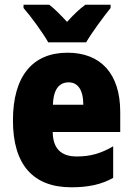

<svg xmlns="http://www.w3.org/2000/svg" viewBox="-20 -786 563 816"><path d="M185 -606H346C370 -647 420 -715 450 -752V-766H343C319 -749 294 -725 265 -693C236 -724 213 -748 189 -766H80V-752C110 -718 164 -644 185 -606ZM267 -562C119 -562 35 -463 35 -274C35 -86 121 10 283 10C356 10 411 -2 461 -30V-164C407 -133 363 -121 306 -121C238 -121 205 -156 204 -225H491V-310C491 -474 407 -562 267 -562ZM272 -436C310 -436 334 -405 334 -341H205C207 -410 234 -436 272 -436Z"/></svg>

Font: Noto Sans Arabic UI Cn Bk
Style: Regular
Weight: 900
Width: 3
Designer: Monotype Design Team, Nadine Chahine and Nizar Qandah
Foundry: Monotype Imaging Inc.
Version: Version 2.010